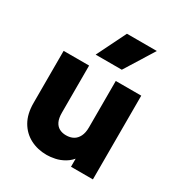

<svg xmlns="http://www.w3.org/2000/svg" viewBox="-174 -850 917 979"><g transform="rotate(30 284.0 -360.0)"><path d="M243 10Q189 10 146 -12.5Q103 -35 78 -78.5Q53 -122 53 -186V-493H203V-216Q203 -183 212.5 -163.5Q222 -144 239 -135Q256 -126 278 -126Q303 -126 321 -136Q339 -146 349.5 -167Q360 -188 360 -220V-493H510V0H381V-138H423Q413 -91 392 -61.5Q371 -32 344.5 -16.5Q318 -1 291 4.5Q264 10 243 10ZM204 -558 289 -730H465L358 -558Z"/></g></svg>

Font: SUSE Thin ExtraBold
Style: Regular
Weight: 800
Version: Version 1.000